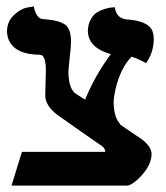

<svg xmlns="http://www.w3.org/2000/svg" viewBox="-20 -583 520 603"><path d="M247.1 -270Q278.8 -346.7 328.1 -413.1Q266.6 -429.7 257.3 -472.2Q256.3 -478.5 255.9 -483.9Q255.9 -505.9 264.9 -522Q273.9 -538.1 285.9 -544.9Q297.9 -551.8 310.5 -555.4Q323.2 -559.1 332 -559.6L340.8 -560.1Q344.7 -525.4 377.9 -522Q442.4 -517.6 457 -489.3Q462.9 -477.1 462.9 -460.9Q462.9 -421.9 441.9 -389.2Q439.9 -386.7 439 -384.8Q405.8 -401.9 393.1 -404.8Q358.9 -370.6 342.3 -301.3Q337.4 -278.8 336.9 -262.2Q337.4 -214.4 357.9 -192.9H356Q402.3 -160.6 424.8 -146Q455.1 -123 456.1 -100.1Q456.1 -61 413.6 -20.5Q395.5 -3.9 381.8 0H16.1L48.8 -106H311Q309.6 -115.2 303.2 -122.1Q240.2 -165.5 160.2 -222.2Q121.1 -252 122.1 -285.2Q122.1 -297.4 123 -320.8Q124 -345.2 124 -356.9Q125 -409.7 106 -411.1Q27.8 -411.1 7.3 -458Q2.4 -470.7 2 -483.9Q2 -514.6 22.9 -534.9Q43.9 -555.2 64.9 -559.1L85.9 -563Q94.2 -523.4 116.2 -522.9Q175.8 -519 191.4 -499Q203.1 -482.9 203.1 -453.1Q203.1 -438 199.2 -404.8Q195.3 -368.7 194.8 -357.9Q195.3 -309.6 213.9 -292H212.9Z"/></svg>

Font: Linux Libertine O
Style: Bold
Weight: 700
Designer: Philipp H. Poll
Foundry: Philipp H. Poll
Version: Version 5.0.0